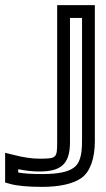

<svg xmlns="http://www.w3.org/2000/svg" viewBox="-62 -694 412 749"><path d="M91 -75C62 -75 29 -80 -10 -90L-42 -98V-66V-1V18L-24 23C3 31 47 35 103 35C170 35 224 23 256 0C290 -24 308 -77 308 -143V-649V-674H283H186H161V-649V-139C161 -77 158 -75 91 -75ZM91 -25C173 -25 211 -51 211 -139V-624H258V-143C258 -85 248 -56 226 -40C203 -23 164 -15 103 -15C61 -15 31 -17 9 -21V-34C38 -28 66 -25 91 -25Z"/></svg>

Font: Gamestation DisplayOutline
Style: Regular
Weight: 400
Designer: Jonas Hecksher
Foundry: Jonas Hecksher, Playtypeª, e-types AS
Version: Version 1.003